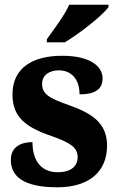

<svg xmlns="http://www.w3.org/2000/svg" viewBox="-20 -786 503 816"><path d="M179 -619V-606H255C318 -643 417 -721 441 -756V-766H274C255 -721 207 -659 179 -619ZM223 10C362 10 435 -59 435 -167C435 -263 371 -304 276 -338C184 -370 159 -388 159 -430C159 -467 190 -487 230 -487C282 -487 318 -451 318 -385C386 -385 416 -408 416 -453C416 -501 368 -549 244 -549C117 -549 33 -496 33 -385C33 -289 88 -246 198 -208C278 -180 310 -160 310 -118C310 -83 286 -54 225 -54C161 -54 118 -96 118 -182C72 -182 26 -164 26 -106C26 -40 75 10 223 10Z"/></svg>

Font: Noto Serif Bengali SemiCondensed ExtraBold
Style: Regular
Weight: 800
Width: 4
Designer: Juan Bruce, Universal Thirst, Indian Type Foundry and the Monotype Design Team.
Foundry: Monotype Imaging Inc.
Version: Version 2.003